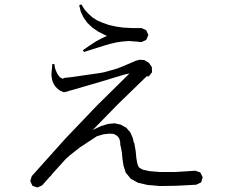

<svg xmlns="http://www.w3.org/2000/svg" viewBox="-20 -839 1040 870"><path d="M704.1 3.9 648.4 -1 605.5 -10.7 572.3 -29.3 549.8 -56.6 540 -86.9 535.2 -117.2 532.2 -148.4 527.3 -174.8 525.4 -179.7 524.4 -197.3 520.5 -210.9 514.6 -219.7 505.9 -226.6 494.1 -232.4 474.6 -233.4 449.2 -230.5 418.9 -221.7 341.8 -170.9 295.9 -134.8 279.3 -120.1 214.8 -48.8 210 -41 209 -42 170.9 1 149.4 10.7 127 2.9 117.2 -18.6 124 -41 275.4 -210 420.9 -362.3 559.6 -499 566.4 -505.9 547.9 -502 543 -501 439.5 -469.7 298.8 -428.7 293 -427.7V-426.8L269.5 -420.9L254.9 -426.8L242.2 -435.5L231.4 -446.3L223.6 -458L217.8 -471.7L214.8 -485.4L212.9 -500L213.9 -515.6L215.8 -532.2L216.8 -548.8H226.6L228.5 -533.2L233.4 -518.6L239.3 -505.9L245.1 -497.1L251 -489.3L257.8 -485.4L263.7 -482.4H268.6L267.6 -485.4L308.6 -490.2L430.7 -507.8L452.1 -511.7L510.7 -528.3L538.1 -539.1L594.7 -563.5L613.3 -568.4L634.8 -566.4L655.3 -553.7L668 -535.2L627.9 -515.6L668 -535.2L668.9 -511.7L654.3 -493.2H644.5L512.7 -365.2L397.5 -247.1L404.3 -252L437.5 -267.6L468.8 -277.3L499 -280.3L526.4 -274.4L551.8 -260.7L570.3 -239.3L582 -212.9L585.9 -193.4H587.9L594.7 -155.3L597.7 -124L601.6 -100.6L606.4 -85.9L612.3 -78.1L627 -70.3L657.2 -63.5L705.1 -59.6H774.4L865.2 -65.4L887.7 -57.6L898.4 -36.1L891.6 -12.7L869.1 -2L776.4 2.9ZM606.4 -649.4 601.6 -650.4 574.2 -652.3 567.4 -653.3 551.8 -652.3 530.3 -650.4 505.9 -646.5 480.5 -640.6 453.1 -632.8 360.4 -603.5 355.5 -611.3 384.8 -631.8 413.1 -650.4 440.4 -665 464.8 -676.8 457 -679.7 425.8 -695.3 398.4 -713.9 376 -735.4 358.4 -759.8 345.7 -787.1 338.9 -815.4 348.6 -819.3 363.3 -795.9 380.9 -776.4 399.4 -759.8 420.9 -746.1 446.3 -735.4 473.6 -725.6 504.9 -718.8 539.1 -713.9 578.1 -711.9H621.1L642.6 -702.1L652.3 -680.7L642.6 -658.2L621.1 -648.4Z"/></svg>

Font: Kurinto Seri
Style: Regular
Weight: 400
Designer: Kurinto was developed by Clint Goss from a range of fonts that are compatible with the SIL Open Font License Version 1.1
Foundry: Clinton F. Goss
Version: Version 2.196; July 25, 2020